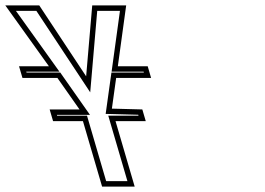

<svg xmlns="http://www.w3.org/2000/svg" viewBox="-311 -687 976 707"><path d="M101 -287 116.7 -400H245.4L232.9 -443H122.9L153.6 -667H28.6L6.2 -406L-166.4 -667H-291.4L-130.9 -443H-240.9L-228.3 -400H-99.6L-18.2 -284H-128.2L-115.6 -241H-5.6L64.9 0H184.9L114.4 -241H225.7L213.1 -284ZM78.1 -267.6 198 -264.4 199 -261H87.7L158.2 -20H79.9L9.4 -261H-100.6L-101.5 -264H20.3L-89.2 -420H-213.3L-214.2 -423H-92L-252.4 -647H-177.1L21.2 -347L47 -647H130.7L99.9 -423H217.9L218.7 -420H99.3Z"/></svg>

Font: Din Kursivschrift
Style: BreitLeftGho
Weight: 400
Version: Version 1.089